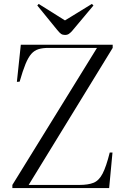

<svg xmlns="http://www.w3.org/2000/svg" viewBox="-20 -958 641 978"><path d="M43 0V-16L474 -714H227Q197 -714 176 -707.5Q155 -701 139.5 -683.5Q124 -666 110 -632Q96 -598 80 -542L66 -541L86 -730H554V-714L126 -16H384Q429 -16 456.5 -27Q484 -38 502.5 -73.5Q521 -109 539 -181H553L536 0ZM311 -780Q299 -780 291 -785.5Q283 -791 271 -806L170 -930L177 -938L311 -854L448 -938L456 -930L347 -800Q339 -791 331 -785.5Q323 -780 311 -780Z"/></svg>

Font: Literata 72pt Light
Style: Regular
Weight: 300
Designer: Latin by Veronika Burian and Jose Scaglione. Greek by Irene Vlachou. Cyrillic by Vera Evstafieva.
Foundry: TypeTogether
Version: Version 3.002